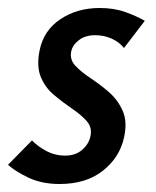

<svg xmlns="http://www.w3.org/2000/svg" viewBox="-23 -450 390 480"><path d="M126 10Q82 10 49 -5.5Q16 -21 -3 -38L57 -99Q70 -85 92 -73Q114 -61 140 -61Q166 -61 182.5 -75.5Q199 -90 203 -109Q208 -131 194 -147Q180 -163 157 -178.5Q134 -194 112 -212.5Q90 -231 79 -257.5Q68 -284 76 -324Q86 -374 128 -402Q170 -430 226 -430Q262 -430 290 -420Q318 -410 339 -398L287 -330Q275 -345 256 -353.5Q237 -362 215 -362Q190 -362 174 -349.5Q158 -337 155 -321Q151 -301 165.5 -285.5Q180 -270 203.5 -254.5Q227 -239 249 -220Q271 -201 283.5 -173.5Q296 -146 287 -106Q276 -56 234 -23Q192 10 126 10Z"/></svg>

Font: Ysabeau Office SemiBold
Style: Italic
Weight: 600
Italic angle: -12°
Designer: Christian Thalmann (Catharsis Fonts)
Version: Version 2.001;gftools[0.9.30]; featfreeze: tnum,lnum,ss02